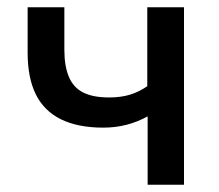

<svg xmlns="http://www.w3.org/2000/svg" viewBox="-20 -508 602 528"><path d="M386 0V-188Q359 -173 328.5 -165Q298 -157 264 -157Q194 -157 147.5 -180Q101 -203 78.5 -248.5Q56 -294 56 -363V-488H157V-371Q157 -326 169.5 -296.5Q182 -267 209 -253.5Q236 -240 280 -240Q312 -240 337 -247.5Q362 -255 385 -271V-488H486V0Z"/></svg>

Font: Nunito Sans 12pt SemiBold
Style: Regular
Weight: 600
Designer: Vernon Adams
Foundry: Vernon Adams
Version: Version 3.101;gftools[0.9.27]